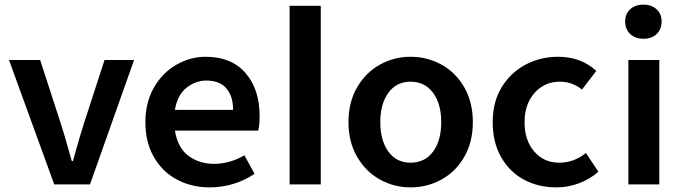

<svg xmlns="http://www.w3.org/2000/svg" viewBox="-20 -799 2966 832"><path d="M19 -539H154L243 -265Q258 -219 276 -154L291 -101H296Q325 -206 344 -265L433 -539H561L370 0H215Z M610 -270Q610 -354 646.5 -418.5Q683 -483 743.5 -518Q804 -553 871 -553Q983 -553 1044 -482.5Q1105 -412 1105 -296Q1105 -257 1099 -233H738Q750 -158 797 -123.5Q844 -89 907 -89Q975 -89 1039 -126L1083 -46Q1041 -17 991 -2Q941 13 889 13Q810 13 746.5 -21Q683 -55 646.5 -119Q610 -183 610 -270ZM990 -323Q990 -383 960.5 -416.5Q931 -450 874 -450Q828 -450 788.5 -419Q749 -388 738 -323Z M1235 -774H1370V0H1235Z M1490 -270Q1490 -356 1527.5 -420.5Q1565 -485 1626.5 -519Q1688 -553 1759 -553Q1831 -553 1893 -519Q1955 -485 1992 -420.5Q2029 -356 2029 -270Q2029 -184 1992 -119.5Q1955 -55 1893 -21Q1831 13 1759 13Q1688 13 1626.5 -21Q1565 -55 1527.5 -119.5Q1490 -184 1490 -270ZM1892 -270Q1892 -349 1856.5 -397Q1821 -445 1759 -445Q1698 -445 1663 -397Q1628 -349 1628 -270Q1628 -190 1663 -142Q1698 -94 1759 -94Q1821 -94 1856.5 -142Q1892 -190 1892 -270Z M2115 -270Q2115 -357 2154 -421Q2193 -485 2257.5 -519Q2322 -553 2399 -553Q2497 -553 2564 -492L2502 -411Q2460 -445 2406 -445Q2362 -445 2327.5 -423Q2293 -401 2273 -361.5Q2253 -322 2253 -270Q2253 -191 2295 -142.5Q2337 -94 2403 -94Q2467 -94 2519 -136L2573 -55Q2537 -23 2489.5 -5Q2442 13 2391 13Q2312 13 2249.5 -21Q2187 -55 2151 -119Q2115 -183 2115 -270Z M2703 -539H2837V0H2703ZM2689 -706Q2689 -739 2711 -759Q2733 -779 2768 -779Q2803 -779 2825 -759Q2847 -739 2847 -706Q2847 -672 2825.5 -651.5Q2804 -631 2768 -631Q2733 -631 2711 -651.5Q2689 -672 2689 -706Z"/></svg>

Font: Nebula Sans Semibold
Style: Regular
Weight: 600
Designer: Paul D. Hunt for Adobe (as Source Sans)
Foundry: Nebula Entertainment & Broadcasting LLC
Version: Version 1.010